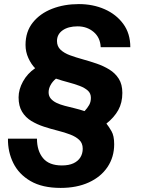

<svg xmlns="http://www.w3.org/2000/svg" viewBox="-20 -730 690 940"><path d="M277 190Q187 190 129.5 156.5Q72 123 45 68Q18 13 19 -51H161Q161 8 190.5 44Q220 80 283 80Q317 80 339.5 69.5Q362 59 373.5 40.5Q385 22 385 -2Q385 -29 368 -45Q351 -61 323.5 -71.5Q296 -82 262 -90.5Q228 -99 194.5 -110Q161 -121 133 -138Q105 -155 88 -183Q71 -211 71 -253Q71 -292 92.5 -331Q114 -370 152 -396Q133 -415 119 -445.5Q105 -476 105 -510Q105 -575 140.5 -619.5Q176 -664 235 -687Q294 -710 366 -710Q435 -710 492 -685Q549 -660 583.5 -613Q618 -566 618 -499H473Q471 -546 438.5 -573.5Q406 -601 360 -601Q314 -601 286.5 -581.5Q259 -562 259 -529Q259 -503 276.5 -486.5Q294 -470 322.5 -459.5Q351 -449 385.5 -439.5Q420 -430 453.5 -418.5Q487 -407 515.5 -389.5Q544 -372 561.5 -344.5Q579 -317 579 -275Q579 -227 559 -191Q539 -155 501 -125Q513 -110 526 -87.5Q539 -65 539 -24Q539 39 506.5 87.5Q474 136 415 163Q356 190 277 190ZM394 -186Q408 -201 416.5 -216Q425 -231 425 -251Q425 -273 410 -286.5Q395 -300 370 -309.5Q345 -319 314.5 -327Q284 -335 254 -345Q237 -331 227.5 -313.5Q218 -296 218 -278Q218 -260 228.5 -247.5Q239 -235 256.5 -226.5Q274 -218 297 -212Q320 -206 345 -200Q370 -194 394 -186Z"/></svg>

Font: Azeret Mono Thin SemiBold
Style: Italic
Weight: 600
Italic angle: -12°
Version: Version 1.002